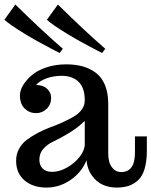

<svg xmlns="http://www.w3.org/2000/svg" viewBox="-34 -826 677 859"><path d="M173.8 13.2Q113.8 13.2 75.9 -18.8Q38.1 -50.8 38.1 -106.9Q38.1 -136.2 51.3 -160.4Q64.5 -184.6 86.4 -200.7Q131.8 -234.4 191.9 -256.8Q250.5 -277.8 297.4 -305.2Q318.8 -317.9 332 -336.2Q345.2 -354.5 345.2 -377Q345.2 -432.6 317.9 -459.7Q290.5 -486.8 241.2 -486.8Q206.5 -486.8 175.3 -475.8Q144 -464.8 127 -445.8Q158.2 -445.8 176.5 -429Q194.8 -412.1 194.8 -389.2Q194.8 -358.4 174.8 -339.1Q154.8 -319.8 127 -319.8Q98.1 -319.8 76.7 -340.1Q55.2 -360.4 55.2 -398.9Q55.2 -441.4 105.5 -487.3Q129.9 -509.3 171.1 -523.7Q212.4 -538.1 262.2 -538.1Q302.2 -538.1 335 -529.3Q367.7 -520.5 394.5 -500.5Q420.9 -481 435.5 -445.8Q450.2 -410.6 450.2 -362.8V-138.2Q450.2 -119.1 454.8 -101.8Q459.5 -84.5 473.1 -70.3Q487.3 -56.2 507.8 -56.2Q569.8 -56.2 569.8 -143.1V-215.8H623V-152.8Q623 -55.2 583 -19Q563.5 -1.5 540.5 5.9Q517.6 13.2 486.8 13.2Q454.1 13.2 425.8 0.5Q397.5 -12.2 377.4 -40.5Q356.4 -69.3 353 -108.9Q332 -55.7 282 -21.2Q231.9 13.2 173.8 13.2ZM199.2 -57.1Q231.4 -57.1 265.9 -76.4Q300.3 -95.7 322.8 -125Q345.2 -153.8 345.2 -181.2V-285.2Q314 -254.4 273.2 -230Q232.4 -205.6 206.5 -193.8Q180.2 -182.1 161.1 -161.6Q142.1 -141.1 142.1 -111.8Q142.1 -87.4 156.5 -72.3Q170.9 -57.1 199.2 -57.1ZM422.9 -588.9Q412.1 -594.2 397.9 -601.6Q383.8 -608.9 366.7 -618.2Q349.6 -627 322 -642.3Q294.4 -657.7 264.9 -675.8Q235.4 -693.8 210.9 -710.4Q186.5 -727.1 175.8 -737.8L225.1 -805.7Q286.6 -745.1 339.6 -695.6Q392.6 -646 437 -607.9ZM232.9 -588.9Q222.2 -594.2 208 -601.6Q193.8 -608.9 176.8 -618.2Q159.7 -627 132.1 -642.3Q104.5 -657.7 75 -675.8Q45.4 -693.8 21 -710.4Q-3.4 -727.1 -14.2 -737.8L34.7 -805.7Q158.7 -684.1 247.1 -607.9Z"/></svg>

Font: Trocchi
Style: Regular
Weight: 400
Designer: Vernon Adams
Foundry: Vernon Adams
Version: Version 1.101; ttfautohint (v1.8.4.7-5d5b);gftools[0.9.27]